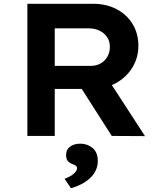

<svg xmlns="http://www.w3.org/2000/svg" viewBox="-20 -720 866 1017"><path d="M125 0V-700H473Q543 -700 597.5 -671.5Q652 -643 682.5 -592.5Q713 -542 713 -478Q713 -414 681 -362Q649 -310 593.5 -279.5Q538 -249 471 -249H270V0ZM572 0 370 -316 526 -341 748 1ZM270 -371H460Q490 -371 513 -384Q536 -397 549 -420Q562 -443 562 -472Q562 -501 547.5 -523Q533 -545 507.5 -557.5Q482 -570 448 -570H270ZM356 277 322 227Q336 222 351 214Q366 206 377 194Q388 182 388 171Q388 163 382.5 158.5Q377 154 366 150Q347 143 338.5 132Q330 121 330 101Q330 72 351.5 56.5Q373 41 405 41Q443 41 470.5 64Q498 87 498 132Q498 160 487 183Q476 206 456.5 224Q437 242 411 255.5Q385 269 356 277Z"/></svg>

Font: Lexend Exa SemiBold
Style: Regular
Weight: 600
Designer: Bonnie Shaver-Troup, Thomas Jockin
Foundry: Lexend
Version: Version 1.007